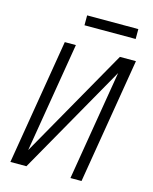

<svg xmlns="http://www.w3.org/2000/svg" viewBox="-133 -1001 865 1087"><g transform="rotate(15 300.0 -457.0)"><path d="M35 0 157 -735H222L115 -91L480 -735H574L452 0H387L494 -644L129 0ZM240 -856V-914H540V-856Z"/></g></svg>

Font: Iosevka Curly Light Extended
Style: Italic
Weight: 300
Width: 7
Italic angle: -9°
Monospace: yes
Designer: Belleve Invis
Foundry: Belleve Invis
Version: Version 11.1.0; ttfautohint (v1.8.3)